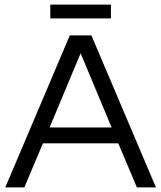

<svg xmlns="http://www.w3.org/2000/svg" viewBox="-20 -816 702 836"><path d="M3 0 284 -662H378L659 0H576L495 -192H167L86 0ZM196 -261H466L331 -584ZM199 -736V-796H463V-736Z"/></svg>

Font: Questrial
Style: Regular
Weight: 400
Designer: Joe Prince, Laura Meseguer
Foundry: Joe Prince, Laura Meseguer
Version: Version 2.000; ttfautohint (v1.8.3)